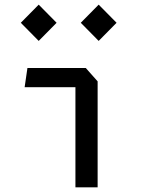

<svg xmlns="http://www.w3.org/2000/svg" viewBox="-20 -806 660 826"><path d="M146.5 -630 223.5 -708 146.5 -786 69.5 -708ZM404.5 -630 481.5 -708 404.5 -786 327.5 -708ZM304.5 0H400V-456L349 -513.5H98L86 -431H304.5Z"/></svg>

Font: FontWithASyntaxHighlighterNightOwl
Style: Regular
Weight: 400
Designer: Riley Cran & the Lettermatic Team
Foundry: Lettermatic
Version: Version 1.000 (FontWithASyntaxHighlighterNightOwl)